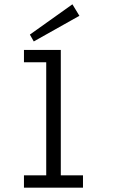

<svg xmlns="http://www.w3.org/2000/svg" viewBox="-20 -868 586 888"><path d="M363.8 0H90.8V-57.1H193.8V-580.1H90.8V-637.2H261.2V-57.1H363.8ZM347.2 -794.9 136.2 -676.3 118.2 -708 314.9 -848.1Z"/></svg>

Font: Anonymous Pro
Style: Regular
Weight: 400
Monospace: yes
Designer: Mark Simonson
Version: Version 1.002